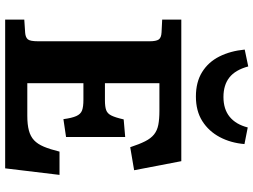

<svg xmlns="http://www.w3.org/2000/svg" viewBox="-142 -864 1006 763"><g transform="rotate(90 361.5 -483.0)"><path d="M58.5 0V-76L111 -79.5Q129 -81 136.7 -90Q144.5 -99 144.5 -131V-574Q144.5 -600 137.5 -610.2Q130.5 -620.5 109 -621.5L58.5 -624V-700H621L657 -512.5L565.5 -497Q553.5 -533.5 542 -556.2Q530.5 -579 515 -591.5Q499.5 -604 477 -608.5Q454.5 -613 420.5 -613H311V-396.5H379Q404.5 -396.5 418.3 -401.5Q432 -406.5 439.7 -422.3Q447.5 -438 455 -471L525 -477V-242L454 -231.5Q449.5 -265.5 441.7 -282.7Q434 -300 419.5 -305.5Q405 -311 377 -311H311V-88H440.5Q475.5 -88 499 -94.3Q522.5 -100.5 537.8 -114.8Q553 -129 563.5 -154Q574 -179 583 -216H675.5L649.5 0ZM364 -758Q306.5 -758 266.8 -782.8Q227 -807.5 205 -851.3Q183 -895 177.5 -952L244.5 -966Q258.5 -914.5 288.5 -891Q318.5 -867.5 366 -867.5Q414.5 -867.5 444.8 -892.3Q475 -917 487 -964L553 -951Q548.5 -896.5 525.3 -852.8Q502 -809 461.8 -783.5Q421.5 -758 364 -758Z"/></g></svg>

Font: Literata Variable Black
Style: Regular
Weight: 900
Designer: Latin by Veronika Burian and Jose Scaglione. Greek by Irene Vlachou. Cyrillic by Vera Evstafieva.
Foundry: TypeTogether
Version: Version 3.021